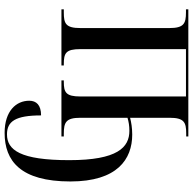

<svg xmlns="http://www.w3.org/2000/svg" viewBox="-22 -554 816 811"><g transform="rotate(90 385.5 -148.0)"><path d="M541 240C659 240 746 173 746 -38C746 -236 652 -299 548 -299C520 -299 496 -295 477 -290V-457C477 -518 496 -527 543 -527H556V-536H19V-526H32C79 -526 98 -517 98 -456V-80C98 -18 79 -10 32 -10H19V0H256V-10H251C204 -10 187 -18 187 -80V-526H387V-80C387 -19 370 -10 325 -10H319V0H556V-10H545C496 -10 477 -19 477 -80V-279C493 -284 511 -287 532 -287C602 -287 656 -237 656 -33C656 174 613 230 547 230C492 230 467 194 467 86C423 86 405 106 405 136C405 191 448 240 541 240Z"/></g></svg>

Font: Noto Serif Display Condensed
Style: Regular
Weight: 400
Width: 3
Designer: Monotype Design Team
Foundry: Monotype Imaging Inc.
Version: Version 2.009